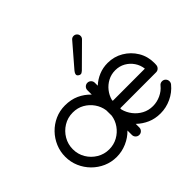

<svg xmlns="http://www.w3.org/2000/svg" viewBox="-168 -1059 1333 1333"><g transform="rotate(-45 498.0 -392.5)"><path d="M683.6 -797.4Q697.3 -797.4 707.5 -787.4Q717.8 -777.3 717.8 -763.2Q717.8 -749 708 -739.3L552.2 -585Q539.1 -573.2 529.8 -573.7Q520.5 -574.2 512.2 -581.1Q503.4 -588.4 504.6 -597.2Q505.9 -606 510.7 -613.3Q515.6 -620.6 518.1 -623.5L658.7 -786.6Q668.5 -797.4 683.6 -797.4ZM299.8 -498.5Q357.4 -498.5 403.3 -477.8Q449.2 -457 484.4 -419.9V-462.9Q484.4 -478 495.1 -488.8Q505.9 -499.5 521 -499.5Q536.1 -499.5 546.9 -488.8Q557.6 -478 557.6 -462.9V-434.1Q589.8 -463.9 630.4 -480.7Q670.9 -497.6 717.8 -497.6Q780.3 -497.6 832.5 -466.8Q884.8 -436 916 -384.3Q947.3 -332.5 947.3 -268.6Q947.3 -263.2 947 -257.6Q946.8 -252 946.3 -246.6Q944.8 -232.9 934.3 -223.1Q923.8 -213.4 909.7 -213.4L557.1 -212.9V-200.2Q566.9 -163.1 591.1 -131.8Q615.2 -100.6 650.6 -81.5Q686 -62.5 729.5 -62.5Q768.1 -62.5 805.2 -79.6Q842.3 -96.7 866.2 -126.5Q877 -140.6 895 -140.6Q910.2 -140.6 920.9 -129.9Q931.6 -119.1 931.6 -104Q931.6 -89.8 923.3 -80.1Q888.2 -37.1 836.9 -13.2Q785.6 10.7 730.5 10.7Q677.2 10.7 634 -8.3Q590.8 -27.3 556.6 -60.1V-24.9Q556.6 -9.8 545.9 1Q535.2 11.7 520 11.7Q504.9 11.7 494.1 1Q483.4 -9.8 483.4 -24.9V-68.4Q449.2 -32.7 401.1 -11.7Q353 9.3 301.3 9.3Q249.5 9.3 203.9 -10.7Q158.2 -30.8 123.3 -65.9Q88.4 -101.1 68.6 -147Q48.8 -192.9 48.8 -244.6Q48.8 -295.4 68.1 -341.1Q87.4 -386.7 121.6 -422.1Q155.8 -457.5 201.4 -478Q247.1 -498.5 299.8 -498.5ZM479 -219.2 478.5 -272Q472.2 -314 448 -348.6Q423.8 -383.3 386.7 -404.3Q349.6 -425.3 303.2 -425.3Q252.4 -425.3 211.7 -400.1Q170.9 -375 147 -334Q123 -293 123 -244.1Q123 -195.3 147.2 -154.5Q171.4 -113.8 212.2 -89.4Q252.9 -64.9 301.8 -64.9Q347.2 -64.9 385.3 -85.9Q423.3 -106.9 448.2 -142.1Q473.1 -177.2 479 -219.2ZM872.6 -286.6Q868.2 -324.7 846.9 -356Q825.7 -387.2 792.7 -405.8Q759.8 -424.3 719.2 -424.3Q679.2 -424.3 646 -406.7Q612.8 -389.2 589.6 -359.9Q566.4 -330.6 557.1 -295.4V-286.1Z"/></g></svg>

Font: Manjari
Style: Regular
Weight: 400
Designer: Santhosh Thottingal <santhosh.thottingal@gmail.com>
Foundry: SMC
Version: Version 2.000